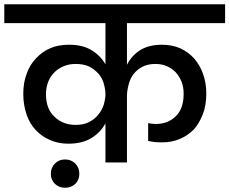

<svg xmlns="http://www.w3.org/2000/svg" viewBox="-44 -760 1073 898"><path d="M449.2 -183.1Q426.3 -140.6 384.8 -115.2Q341.3 -87.9 275.9 -87.9Q229.5 -87.9 189.9 -105Q149.9 -122.6 123 -151.9Q94.7 -181.6 80.1 -225.1Q64.9 -269.5 64.9 -320.8Q64.9 -374.5 81.1 -416Q95.2 -456.5 125 -487.8Q154.8 -519.5 192.9 -535.2Q229 -550.8 279.8 -550.8Q342.8 -550.8 384.8 -524.9Q426.8 -499 449.2 -459V-651.9H-23.9V-740.2H1008.8V-651.9H549.8V-457Q571.8 -500 610.8 -524.9Q651.4 -550.8 713.9 -550.8Q760.7 -550.8 798.8 -534.2Q836.4 -517.1 863.8 -486.8Q891.6 -454.6 905.8 -414.1Q920.9 -371.1 920.9 -323.2Q920.9 -267.6 904.8 -226.1Q886.7 -180.2 861.8 -153.8Q832 -124 795.9 -109.9Q761.2 -94.2 712.9 -94.2Q674.3 -94.2 648.9 -101.1V-184.1L667 -181.2Q673.8 -180.2 686 -180.2Q740.7 -180.2 777.8 -215.8Q814.9 -251.5 814.9 -320.8Q814.9 -353.5 805.2 -377.9Q794.9 -403.3 776.9 -422.9Q758.8 -440.9 734.9 -451.2Q711.9 -460.9 683.1 -460.9Q647.9 -460.9 623 -448.2Q598.1 -435.5 581.1 -414.1Q565.9 -395 558.1 -366.2Q549.8 -335.4 549.8 -312V0H449.2ZM170.9 -319.8Q170.9 -251 210.9 -213.9Q250.5 -175.8 310.1 -175.8Q346.7 -175.8 372.1 -189Q398.9 -202.6 415 -223.1Q432.1 -243.2 440.9 -269Q449.2 -298.3 449.2 -318.8Q449.2 -341.8 440.9 -371.1Q434.1 -394.5 416 -416Q397.5 -436 372.1 -449.2Q346.7 -460.9 310.1 -460.9Q280.3 -460.9 255.9 -451.2Q230 -440.9 211.9 -422.9Q192.4 -404.8 182.1 -378.9Q170.9 -350.6 170.9 -319.8ZM193.8 53.2Q193.8 23.9 212.9 4.9Q231.9 -14.2 259.8 -14.2Q289.1 -14.2 308.1 4.9Q327.1 23.9 327.1 53.2Q327.1 81.1 308.1 100.1Q288.6 118.2 259.8 118.2Q232.4 118.2 212.9 100.1Q193.8 81.1 193.8 53.2Z"/></svg>

Font: PoppinsZ Medium
Style: Regular
Weight: 500
Designer: Ninad Kale (Devanagari), Jonny Pinhorn (Latin)
Foundry: Indian Type Foundry
Version: Version 3.002;FEAKit 1.0